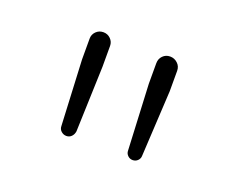

<svg xmlns="http://www.w3.org/2000/svg" viewBox="-53 -846 478 388"><g transform="rotate(20 186.5 -651.5)"><path d="M98.6 -555.7 91.8 -696.3V-741.2Q91.8 -750 98.1 -756.3Q104.5 -762.7 113.8 -762.7Q123 -762.7 129.4 -756.3Q135.7 -750 135.7 -741.2V-696.3L130.9 -555.7Q129.9 -548.8 125.5 -544.4Q121.1 -540 114.7 -540Q108.4 -540 103.5 -544.4Q98.6 -548.8 98.6 -555.7ZM242.2 -554.7 235.4 -696.3V-740.2Q235.4 -750 241.7 -756.3Q248 -762.7 257.3 -762.7Q266.6 -762.7 273.4 -756.3Q280.3 -750 280.3 -740.2V-696.3L272.5 -554.7Q272.5 -548.8 268.1 -544.4Q263.7 -540 257.3 -540Q251 -540 246.6 -544.4Q242.2 -548.8 242.2 -554.7Z"/></g></svg>

Font: Gen Jyuu Gothic ExtraLight
Style: Regular
Weight: 100
Designer: [Source Han Sans]
Ryoko NISHIZUKA  (kana & ideographs); Paul D. Hunt (Latin, Greek & Cyrillic); Wenlong ZHANG  (bopomofo
Version: Version 1.002.20150607